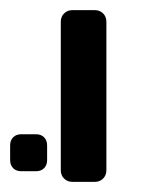

<svg xmlns="http://www.w3.org/2000/svg" viewBox="-30 -591 300 379"><path d="M90 -255V-548Q90 -558 96.5 -564.5Q103 -571 113 -571H157Q167 -571 173.5 -564.5Q180 -558 180 -548V-255Q180 -245 173.5 -238.5Q167 -232 157 -232H113Q103 -232 96.5 -238.5Q90 -245 90 -255ZM-10 -275V-304Q-10 -314 -4 -320Q2 -326 12 -326H41Q51 -326 57 -320Q63 -314 63 -304V-275Q63 -265 57 -259Q51 -253 41 -253H12Q2 -253 -4 -259Q-10 -265 -10 -275Z"/></svg>

Font: Rubik
Style: Regular
Weight: 400
Designer: Hubert & Fischer
Foundry: Hubert & Fischer
Version: Version 1.100